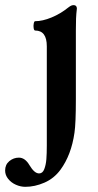

<svg xmlns="http://www.w3.org/2000/svg" viewBox="-114 -451 377 742"><path d="M-94.2 208Q-94.2 185.1 -77.9 171.6Q-61.5 158.2 -41 158.2Q-17.1 158.2 0 187.5Q9.3 203.1 18.6 211.2Q27.8 219.2 37.1 219.2Q50.8 219.2 57.1 202.6Q63.5 186 65.2 164.1Q66.9 142.1 66.9 111.8V-272Q66.9 -333 22 -333Q17.6 -333 16.1 -342Q14.6 -351.1 16.4 -360.1Q18.1 -369.1 22 -369.1Q50.3 -369.1 85.2 -383.5Q120.1 -397.9 150.4 -422.4Q156.7 -427.2 161.1 -429.2Q165.5 -431.2 170.9 -431.2Q176.8 -431.2 179.9 -427.7Q183.1 -424.3 183.1 -418Q180.7 -397.9 179.9 -379.2Q179.2 -360.4 179.2 -333V-67.9Q179.2 26.4 173.8 62Q161.6 147.9 119.6 205.1Q94.7 238.8 57.6 254.9Q20.5 271 -16.1 271Q-34.7 271 -52.7 262.9Q-70.8 254.9 -82.5 240.2Q-94.2 225.6 -94.2 208Z"/></svg>

Font: Junicode Two Beta VF
Style: Regular
Weight: 400
Designer: Peter S. Baker
Foundry: Briery Creek Software
Version: Version 1.031 beta; ttfautohint (v1.8.1.43-b0c9)